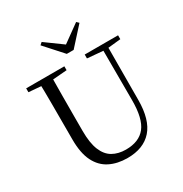

<svg xmlns="http://www.w3.org/2000/svg" viewBox="-214 -1108 1226 1286"><g transform="rotate(-30 398.5 -465.0)"><path d="M290.5 -945.4 450.3 -829.1H395.7L557.5 -945.7L574.2 -929.6L449.5 -791.9H396.5L272.6 -929.6ZM401.2 16.1Q323.9 16.1 265.4 -13.2Q206.9 -42.4 174.6 -106.7Q142.4 -171.1 142.4 -276.5V-391Q142.4 -475.8 142.3 -560.2Q142.2 -644.6 140 -728H232.2Q231.2 -645.4 230.7 -561.2Q230.2 -477 230.2 -391V-291.5Q230.2 -198.9 253 -143.1Q275.8 -87.3 318.7 -62.8Q361.7 -38.3 420.2 -38.3Q522.2 -38.3 571.4 -100.5Q620.6 -162.6 620.2 -305.7L619.4 -728H658.7L657.1 -285.6Q656.7 -132.5 591.2 -58.2Q525.7 16.1 401.2 16.1ZM45.5 -698V-728H340.7V-698L201.1 -686.9H179.8ZM498.2 -698V-728H756.2V-698L647.1 -686.7H626.2Z"/></g></svg>

Font: Noto Serif SC
Style: Regular
Weight: 200
Designer: Ryoko NISHIZUKA 西塚涼子 (kana & ideographs); Frank Grießhammer (Latin, Greek & Cyrillic); Wenlong ZHANG 张文龙 (bopomofo); San
Foundry: Adobe
Version: Version 2.001;hotconv 1.1.0;makeotfexe 2.6.0